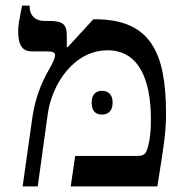

<svg xmlns="http://www.w3.org/2000/svg" viewBox="-20 -667 669 687"><path d="M61 0H115L151 -260C166 -366 244 -487 365 -487C472 -487 520 -391 520 -239C520 -195 516 -166 510 -144C502 -113 495 -109 465 -109H249L233 0H543C569 -161 574 -199 574 -263C574 -480 517 -598 321 -598H314L222 -498L219 -499V-541C219 -580 204 -592 157 -592H139C107 -592 86 -611 86 -644V-647H59C48 -591 45 -577 45 -555C45 -503 62 -483 94 -483H151C168 -483 177 -479 177 -470C177 -463 174 -452 163 -432C143 -396 109 -341 95 -241ZM308 -300C308 -270 322 -257 345 -257C368 -257 383 -271 383 -300C383 -328 368 -342 345 -342C322 -342 308 -328 308 -300Z"/></svg>

Font: Noto Serif Hebrew
Style: Regular
Weight: 400
Designer: Monotype Design Team
Foundry: Monotype Imaging Inc.
Version: Version 1.901